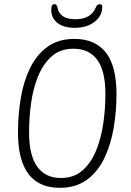

<svg xmlns="http://www.w3.org/2000/svg" viewBox="-20 -892 624 918"><path d="M266 6Q66 6 66 -259Q66 -341 79 -421Q92 -501 123 -565Q154 -629 206 -667.5Q258 -706 336 -706Q435 -706 486 -641Q537 -576 537 -442Q537 -360 523.5 -280.5Q510 -201 479 -136Q448 -71 395.5 -32.5Q343 6 266 6ZM271 -41Q334 -41 375 -77.5Q416 -114 440 -173.5Q464 -233 474 -303Q484 -373 484 -441Q484 -553 445 -606Q406 -659 332 -659Q268 -659 227 -622.5Q186 -586 162 -527Q138 -468 128.5 -398Q119 -328 119 -259Q119 -149 158 -95Q197 -41 271 -41ZM338 -759Q284 -759 254.5 -782.5Q225 -806 225 -845Q225 -861 229 -866.5Q233 -872 241 -872Q252 -872 255 -856Q265 -800 341 -800Q415 -800 438 -856Q444 -872 457 -872Q469 -872 469 -860Q469 -816 432 -787.5Q395 -759 338 -759Z"/></svg>

Font: Asap Condensed Condensed ExtraLight
Style: Italic
Weight: 200
Width: 3
Italic angle: -6°
Designer: Pablo Cosgaya
Foundry: Omnibus-Type
Version: Version 3.001; ttfautohint (v1.8.4.7-5d5b)